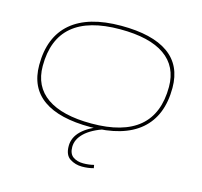

<svg xmlns="http://www.w3.org/2000/svg" viewBox="-109 -659 1048 998"><g transform="rotate(15 415.5 -160.0)"><path d="M404 10Q236 10 150 -51Q64 -112 64 -233Q64 -384 155.5 -462Q247 -540 424 -540Q592 -540 678 -479Q764 -418 764 -297Q764 -146 672.5 -68Q581 10 404 10ZM404 -9Q745 -9 745 -297Q745 -407 663.5 -464Q582 -521 424 -521Q83 -521 83 -233Q83 -123 165 -66Q247 -9 404 -9ZM468 -9 485 0Q412 24 376 58.5Q340 93 340 134Q340 171 362 186.5Q384 202 417 202Q447 202 474 195L477 212Q448 220 415 220Q379 220 350 201.5Q321 183 321 134Q321 42 468 -9Z"/></g></svg>

Font: Georama Extra Expanded Thin
Style: Italic
Weight: 100
Width: 8
Italic angle: -9°
Designer: Jean-Baptiste Levee
Foundry: Production Type
Version: Version 1.000